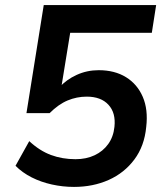

<svg xmlns="http://www.w3.org/2000/svg" viewBox="-20 -725 640 755"><path d="M271 10Q227 10 184 0.5Q141 -9 104.5 -27.5Q68 -46 41 -73L95 -170Q136 -132 180.5 -115.5Q225 -99 277 -99Q319 -99 352 -114.5Q385 -130 405.5 -158.5Q426 -187 430 -226Q436 -281 406.5 -313Q377 -345 321 -345Q282 -345 246 -330Q210 -315 175 -280H84L152 -705H594L577 -596H256L221 -381H213Q241 -412 281.5 -430.5Q322 -449 368 -449Q431 -449 475.5 -421.5Q520 -394 541.5 -344Q563 -294 555 -226Q548 -151 508.5 -98Q469 -45 407.5 -17.5Q346 10 271 10Z"/></svg>

Font: Nunito Sans 8pt
Style: Bold Italic
Weight: 700
Italic angle: -9°
Version: Version 3.101;gftools[0.9.27]